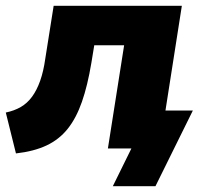

<svg xmlns="http://www.w3.org/2000/svg" viewBox="-25 -512 705 662"><path d="M364 130 428 0H359L380 -131H640L511 130ZM30 17 -5 -124Q24 -130 46.5 -143Q69 -156 85.5 -178.5Q102 -201 113.5 -233.5Q125 -266 131 -309L160 -492H602L525 0H347L403 -356H300L290 -295Q277 -217 257.5 -161Q238 -105 208.5 -68Q179 -31 135.5 -10.5Q92 10 30 17Z"/></svg>

Font: Nunito Sans 12pt Black
Style: Italic
Weight: 900
Italic angle: -9°
Designer: Vernon Adams
Foundry: Vernon Adams
Version: Version 3.101;gftools[0.9.27]